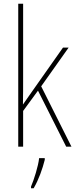

<svg xmlns="http://www.w3.org/2000/svg" viewBox="-20 -780 403 1021"><path d="M103 -368V-760H77V0H103V-190L182 -298L332 0H360L199 -321L345 -527H315L141 -280C126 -259 118 -247 102 -224C103 -275 103 -316 103 -368ZM218 70V61H188C184 102 160 178 145 212V221H159C186 175 206 118 218 70Z"/></svg>

Font: Noto Sans Thai Looped Condensed Thin
Style: Regular
Weight: 100
Width: 3
Designer: Sasikarn Vongin, Ben Mitchell
Foundry: The Fontpad Ltd
Version: Version 1.001